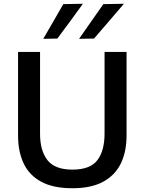

<svg xmlns="http://www.w3.org/2000/svg" viewBox="-20 -989 770 1021"><path d="M365.5 12Q262.5 12 198.8 -22.8Q135 -57.5 105.5 -120.5Q76 -183.5 76 -268.5V-713H193V-277.5Q193 -187.5 232.5 -137.2Q272 -87 365 -87Q459.5 -87 497.8 -137.2Q536 -187.5 536 -278V-713H653V-268Q653 -183 622.8 -120.2Q592.5 -57.5 529 -22.8Q465.5 12 365.5 12ZM400.5 -782.5Q432.5 -828.5 465 -874.8Q497.5 -921 529.5 -967L639 -969Q598 -921 558.5 -875Q519 -829 480 -784ZM210 -782.5Q237 -829 263.5 -874.8Q290 -920.5 316.5 -967L421 -969Q386.5 -921 352.5 -875Q318.5 -829 285 -784Z"/></svg>

Font: Commissioner Medium
Style: Regular
Weight: 500
Designer: Kostas Bartsokas
Foundry: Kostas Bartsokas
Version: Version 1.000; ttfautohint (v1.8.3)